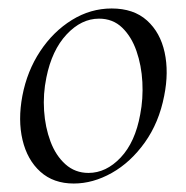

<svg xmlns="http://www.w3.org/2000/svg" viewBox="-20 -419 438 453"><path d="M154 14Q106.2 14 75.3 -13.8Q44.4 -41.6 33.2 -88.6Q22 -135.6 32.8 -193Q44 -251.6 74.8 -298.1Q105.6 -344.6 149.6 -371.8Q193.6 -399 243.4 -399Q295.4 -399 326.8 -370.7Q358.2 -342.4 368.4 -295.5Q378.6 -248.6 367.4 -193Q355.2 -129.8 321.7 -82.9Q288.2 -36 243.8 -11Q199.4 14 154 14ZM188.8 -11Q230.4 -11 264.7 -47.3Q299 -83.6 310.8 -149Q318 -186 315.9 -225.3Q313.8 -264.6 302 -298.6Q290.2 -332.6 268.2 -353.8Q246.2 -375 213.6 -375Q172 -375 137.2 -337.8Q102.4 -300.6 89.4 -236Q81.4 -197.4 84 -158Q86.6 -118.6 99.1 -85.2Q111.6 -51.8 134.4 -31.4Q157.2 -11 188.8 -11Z"/></svg>

Font: Cormorant Light
Style: Italic
Weight: 300
Italic angle: -10°
Designer: Christian Thalmann (Catharsis Fonts)
Foundry: Catharsis Fonts
Version: Version 4.000